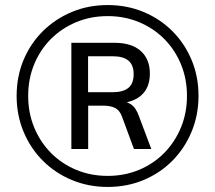

<svg xmlns="http://www.w3.org/2000/svg" viewBox="-20 -734 855 763"><path d="M407.8 8.9Q331.7 8.9 265.5 -18.6Q199.4 -46.2 150.3 -95.3Q101.2 -144.4 73.6 -210.5Q46.1 -276.7 46.1 -352.8Q46.1 -430 73.6 -495.7Q101.2 -561.4 150.3 -610.1Q199.5 -658.8 265.1 -686.3Q330.8 -713.9 408 -713.9Q485.2 -713.9 550.9 -686.3Q616.5 -658.8 665.2 -610.1Q713.8 -561.4 741.4 -495.7Q768.9 -430 768.9 -352.8Q768.9 -276.7 741.3 -210.5Q713.8 -144.4 665.1 -95.3Q616.4 -46.2 550.7 -18.6Q485 8.9 407.8 8.9ZM408 -35Q475.1 -35 532.7 -59.1Q590.2 -83.1 632.8 -126.4Q675.4 -169.8 699.2 -227.6Q723 -285.4 723 -353Q723 -420.6 699.2 -478.4Q675.4 -536.2 632.8 -579.1Q590.2 -621.9 532.7 -645.9Q475.1 -670 408.2 -670Q340.4 -670 282.8 -645.9Q225.2 -621.9 182.4 -579.1Q139.6 -536.2 115.8 -478.4Q92 -420.6 92 -353Q92 -285.4 115.8 -227.6Q139.6 -169.8 182.4 -126.4Q225.2 -83.1 282.9 -59.1Q340.6 -35 408 -35ZM263.6 -142V-563.9H435.5Q503.3 -563.9 539.5 -531.3Q575.6 -498.7 575.6 -441.6Q575.6 -384.1 539.5 -353.6Q503.4 -323.1 437.3 -323.1L449.2 -333.1Q479.6 -333.1 500.4 -319.4Q521.1 -305.8 533.1 -269.7L581.2 -142H512.3L464.3 -271.8Q454.7 -297 436.2 -305.5Q417.8 -314.1 391.9 -314.1H317.1L330.4 -324V-142ZM330 -367.5H426.7Q469.4 -367.5 490.3 -384.8Q511.1 -402.1 511.1 -439.3Q511.1 -475.6 490.4 -493Q469.7 -510.5 426.7 -510.5H330Z"/></svg>

Font: Mulish ExtraLight
Style: Regular
Weight: 200
Designer: Vernon Adams
Foundry: Vernon Adams
Version: Version 3.603